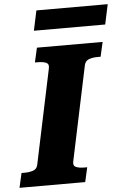

<svg xmlns="http://www.w3.org/2000/svg" viewBox="-92 -944 654 987"><g transform="rotate(-5 235.0 -450.5)"><path d="M69 -110 172 -599Q177 -621 161 -628Q145 -635 118 -635H103L120 -710H459L442 -635H427Q401 -635 382 -628Q363 -621 358 -600L255 -111Q250 -89 266 -82Q282 -75 309 -75H324L307 0H-32L-15 -75H0Q27 -75 46 -82Q65 -89 69 -110ZM134 -901H502L480 -798H112Z"/></g></svg>

Font: Roboto Serif 20pt
Style: Bold Italic
Weight: 700
Italic angle: -10°
Version: Version 1.007